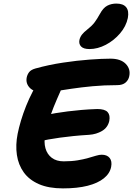

<svg xmlns="http://www.w3.org/2000/svg" viewBox="-20 -1036 738 1063"><path d="M328.2 7Q249.6 7 195.6 -16.5Q141.6 -40 111.6 -81.7Q81.6 -123.4 73.5 -178.3Q65.4 -233.2 77.6 -295Q84.4 -329 96.1 -368.2Q107.8 -407.4 124.4 -449.1Q141 -490.8 162.8 -532.2Q182.2 -571 212.6 -592.5Q243 -614 278.2 -614Q291.2 -614 304 -606.7Q316.8 -599.4 323.8 -585.8Q330.8 -572.2 323.8 -552Q312.6 -526.2 294.9 -486.1Q277.2 -446 259.5 -396.6Q241.8 -347.2 230.8 -291.8Q222.2 -248.8 231.6 -215.3Q241 -181.8 266.6 -162.3Q292.2 -142.8 332.8 -142.8Q375.8 -142.8 409.2 -148.3Q442.6 -153.8 467.7 -161.1Q492.8 -168.4 511.4 -173.9Q530 -179.4 543 -179.4Q573 -179.4 587.2 -161.4Q601.4 -143.4 595.4 -112.2Q588.4 -75.8 555.1 -48.9Q521.8 -22 465.1 -7.5Q408.4 7 328.2 7ZM190.8 -252.2Q167 -247.2 156.3 -256Q145.6 -264.8 144.5 -282.3Q143.4 -299.8 147 -320Q153.2 -348.4 175.9 -370.1Q198.6 -391.8 228.4 -398.4Q256.6 -404.4 288 -409.6Q319.4 -414.8 354.9 -419.3Q390.4 -423.8 431 -427.3Q471.6 -430.8 518.4 -432.4Q560.6 -432.4 575.8 -415.4Q591 -398.4 585 -366.4Q576.8 -330 545.2 -311.2Q513.6 -292.4 473.6 -289.6Q426.2 -286.8 386.2 -282.7Q346.2 -278.6 312 -273.9Q277.8 -269.2 247.6 -263.7Q217.4 -258.2 190.8 -252.2ZM224.4 -524.8Q169.2 -524.8 145.4 -549.2Q121.6 -573.6 127.8 -606.6Q131.2 -623.4 141.3 -636.6Q151.4 -649.8 176 -656.8Q250 -677.4 328.5 -689.2Q407 -701 476.2 -706.1Q545.4 -711.2 591.6 -711.2Q648 -711.2 676 -682.6Q704 -654 695.6 -614.2Q691.6 -593.2 675.2 -578.9Q658.8 -564.6 628.2 -564.6Q556.4 -564.6 492.6 -558.6Q428.8 -552.6 376 -544.7Q323.2 -536.8 284.5 -530.8Q245.8 -524.8 224.4 -524.8ZM475.2 -764.4Q442.6 -764.4 429 -778.6Q415.4 -792.8 419.8 -815Q423.6 -831.4 433.8 -844.5Q444 -857.6 463.2 -872.6Q488.8 -892.6 503.1 -911.5Q517.4 -930.4 532.8 -958.4Q551.2 -992.6 573.7 -1004.4Q596.2 -1016.2 624.2 -1016.2Q662.4 -1016.2 678.7 -995.8Q695 -975.4 687.8 -936.4Q678.2 -890.2 644.6 -851Q611 -811.8 565.9 -788.1Q520.8 -764.4 475.2 -764.4Z"/></svg>

Font: Shantell Sans Light
Style: Italic
Weight: 300
Italic angle: -11°
Designer: Stephen Nixon, Anya Danilova, Shantell Martin
Foundry: Arrow Type
Version: Version 1.008;[ac192a2d6]